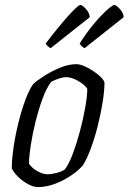

<svg xmlns="http://www.w3.org/2000/svg" viewBox="-20 -761 523 781"><path d="M134 0Q116 0 94 -12Q72 -24 54 -41.5Q36 -59 28 -76Q28 -114 35.5 -164Q43 -214 55.5 -264Q68 -314 83.5 -355.5Q99 -397 115 -419Q130 -433 159.5 -452Q189 -471 224 -485.5Q259 -500 291 -500Q308 -500 333.5 -487Q359 -474 380 -456.5Q401 -439 405 -426Q405 -392 397.5 -345Q390 -298 377.5 -248.5Q365 -199 349 -156Q333 -113 316 -87Q282 -50 231 -25Q180 0 134 0ZM175 -52Q188 -52 209.5 -57.5Q231 -63 243 -71Q260 -92 276 -135Q292 -178 305.5 -228.5Q319 -279 327 -325.5Q335 -372 335 -400Q324 -417 297.5 -432Q271 -447 250 -447Q236 -447 219.5 -441.5Q203 -436 188 -428Q169 -403 153 -359.5Q137 -316 124.5 -265.5Q112 -215 105 -169.5Q98 -124 98 -95Q110 -77 132.5 -64.5Q155 -52 175 -52ZM324 -565Q318 -568 312 -573.5Q306 -579 304 -584Q334 -631 364 -666.5Q394 -702 416.5 -721.5Q439 -741 445 -741Q452 -741 467 -725Q482 -709 483 -691ZM186 -565Q180 -568 174 -573.5Q168 -579 166 -584Q220 -655 259 -698Q298 -741 307 -741Q314 -741 329 -725Q344 -709 345 -691Z"/></svg>

Font: Texturina 72pt 72pt Light
Style: Italic
Weight: 300
Italic angle: -11°
Designer: Guillermo Torres Carreño
Foundry: Omnibus-Type
Version: Version 1.002; ttfautohint (v1.8.3)